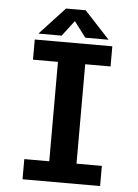

<svg xmlns="http://www.w3.org/2000/svg" viewBox="-58 -913 687 958"><g transform="rotate(5 285.0 -434.0)"><path d="M458.5 -731H342L283 -809L223.5 -731H107L233.5 -867.5H332ZM480 -599H353V-101H480V0H91.5V-101H216.5V-599H91.5V-700H480Z"/></g></svg>

Font: League Mono Narrow SemiBold
Style: Regular
Weight: 600
Width: 3
Designer: Tyler Finck
Foundry: The League of Moveable Type / Tyler Finck
Version: Version 2.210